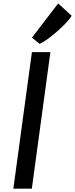

<svg xmlns="http://www.w3.org/2000/svg" viewBox="-20 -1104 438 1122"><path d="M58 -1.5 166.5 -799.5H274.5L166 -1.5ZM210.5 -848 167 -884.5 320 -1084 398.5 -1012Q390 -995.5 366.5 -970.8Q343 -946 313.5 -920Q284 -894 256.2 -874.2Q228.5 -854.5 210.5 -848Z"/></svg>

Font: Merriweather Sans Italic
Style: Regular
Weight: 400
Italic angle: -7.5°
Designer: Eben Sorkin
Foundry: Eben Sorkin
Version: Version 1.008; ttfautohint (v1.7.19-72a1) -l 8 -r 50 -G 200 